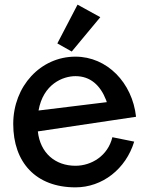

<svg xmlns="http://www.w3.org/2000/svg" viewBox="-20 -759 633 827"><path d="M305 -45C374 -45 445 -88 464 -168L558 -149C522 -31 421 48 305 48C134 48 37 -60 37 -225C37 -388 155 -515 305 -515C441 -515 550 -403 566 -256L143 -193C153 -100 218 -45 305 -45ZM440 -319 437 -328C412 -392 369 -431 305 -431C251 -431 166 -397 146 -283ZM314 -739 227 -572 289 -537 412 -685Z"/></svg>

Font: McLaren
Style: Regular
Weight: 400
Designer: Astigmatic (AOETI)
Foundry: Astigmatic (AOETI)
Version: Version 1.000